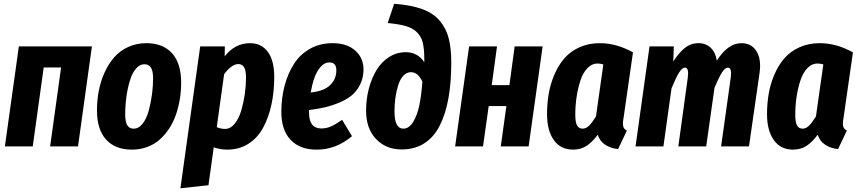

<svg xmlns="http://www.w3.org/2000/svg" viewBox="-20 -777 4555 1019"><path d="M246.1 0 304.2 -418.9H211.9L153.8 0H5.9L80.1 -530.8H467.8L394 0Z M679.7 17.1Q591.8 17.1 543.2 -36.1Q494.6 -89.4 494.6 -190.9Q494.6 -244.6 504.4 -295.4Q514.2 -346.2 535.2 -392.3Q556.2 -438.5 586.2 -472.9Q616.2 -507.3 660.2 -527.6Q704.1 -547.9 756.8 -547.9Q844.7 -547.9 893.1 -494.4Q941.4 -440.9 941.4 -338.9Q941.4 -294.9 934.6 -252.2Q927.7 -209.5 914.1 -169.4Q900.4 -129.4 878.4 -95.7Q856.4 -62 828.1 -36.6Q799.8 -11.2 761.7 2.9Q723.6 17.1 679.7 17.1ZM689.5 -94.2Q716.8 -94.2 737.8 -121.8Q758.8 -149.4 770 -192.1Q781.2 -234.9 786.9 -278.1Q792.5 -321.3 792.5 -360.8Q792.5 -400.4 781 -418.2Q769.5 -436 746.6 -436Q724.1 -436 706.1 -417.5Q688 -398.9 676.8 -370.4Q665.5 -341.8 658 -305.4Q650.4 -269 647.5 -235.1Q644.5 -201.2 644.5 -169.9Q644.5 -129.9 655.5 -112.1Q666.5 -94.2 689.5 -94.2Z M937.5 222.2 1042.5 -530.8H1173.3L1172.4 -478Q1227.5 -547.9 1306.6 -547.9Q1367.7 -547.9 1401.6 -501.5Q1435.5 -455.1 1435.5 -369.1Q1435.5 -291 1420.9 -223.1Q1406.2 -155.3 1377.2 -100.6Q1348.1 -45.9 1299.1 -14.4Q1250 17.1 1186.5 17.1Q1148.4 17.1 1114.3 4.9L1086.4 206.1ZM1174.3 -92.8Q1203.1 -92.8 1225.6 -120.4Q1248 -147.9 1260.5 -190.7Q1272.9 -233.4 1279.3 -277.8Q1285.6 -322.3 1285.6 -363.8Q1285.6 -404.3 1275.1 -420.7Q1264.6 -437 1244.6 -437Q1227.1 -437 1207 -422.4Q1187 -407.7 1169.4 -382.8L1130.4 -102.1Q1152.3 -92.8 1174.3 -92.8Z M1745.1 -547.9Q1822.3 -547.9 1866.5 -507.6Q1910.6 -467.3 1909.2 -404.8Q1908.2 -361.8 1890.9 -327.4Q1873.5 -293 1846.9 -271Q1820.3 -249 1781.2 -232.7Q1742.2 -216.3 1704.3 -207.5Q1666.5 -198.7 1620.1 -192.9V-179.2Q1620.1 -95.2 1685.1 -95.2Q1712.4 -95.2 1737.1 -106.2Q1761.7 -117.2 1795.9 -141.1L1848.1 -54.2Q1763.7 17.1 1662.1 17.1Q1572.3 18.1 1522 -35.2Q1471.7 -88.4 1473.1 -189.9Q1474.1 -261.7 1491.2 -324.7Q1508.3 -387.7 1540.5 -438.2Q1572.8 -488.8 1625.5 -518.3Q1678.2 -547.9 1745.1 -547.9ZM1628.9 -286.1Q1698.7 -293 1731.9 -325Q1765.1 -356.9 1765.1 -403.8Q1765.1 -445.8 1728 -445.8Q1702.1 -445.8 1681.4 -421.9Q1660.6 -397.9 1648.7 -364Q1636.7 -330.1 1628.9 -286.1Z M2111.8 16.1Q2028.3 16.1 1975.6 -39.3Q1922.9 -94.7 1922.9 -189.9Q1922.9 -250 1937.3 -305.4Q1951.7 -360.8 1977.8 -404.3Q2003.9 -447.8 2044.7 -473.9Q2085.4 -500 2133.8 -500Q2196.3 -500 2231.9 -446.8V-460Q2231.9 -515.6 2224.1 -549.1Q2216.3 -582.5 2193.4 -605.2Q2170.4 -627.9 2134.5 -638.4Q2098.6 -648.9 2037.6 -654.8L2071.8 -756.8Q2161.1 -750.5 2220.7 -728.8Q2280.3 -707 2314 -666.7Q2347.7 -626.5 2361.3 -574Q2375 -521.5 2375 -445.8Q2375 -339.4 2360.1 -256.1Q2345.2 -172.9 2314.2 -111.1Q2283.2 -49.3 2232.2 -16.6Q2181.2 16.1 2111.8 16.1ZM2120.6 -94.2Q2150.9 -94.2 2172.9 -130.1Q2194.8 -166 2205.8 -219.7Q2216.8 -273.4 2221.7 -344.2Q2197.3 -394 2161.6 -394Q2138.2 -394 2120.6 -375Q2103 -356 2093.3 -324.5Q2083.5 -293 2078.6 -257.8Q2073.7 -222.7 2073.7 -185.1Q2073.7 -94.2 2120.6 -94.2Z M2637.7 0 2667.5 -213.9H2573.7L2543.5 0H2395.5L2469.7 -530.8H2617.7L2589.8 -325.2H2683.6L2711.4 -530.8H2859.9L2785.6 0Z M3163.1 -547.9Q3252 -547.9 3339.4 -499L3289.1 -148.9Q3284.2 -124 3287.4 -107.9Q3290.5 -91.8 3307.1 -84L3260.3 14.2Q3220.7 10.3 3191.9 -8.8Q3163.1 -27.8 3152.3 -62Q3123.5 -22.9 3093 -2.9Q3062.5 17.1 3021 17.1Q2955.6 17.1 2919.4 -33.4Q2883.3 -84 2883.3 -170.9Q2883.3 -227.5 2892.3 -279.8Q2901.4 -332 2922.6 -381.6Q2943.8 -431.2 2975.3 -467.5Q3006.8 -503.9 3055.2 -525.9Q3103.5 -547.9 3163.1 -547.9ZM3150.4 -439.9Q3121.1 -439.9 3097.7 -415.5Q3074.2 -391.1 3060.8 -350.8Q3047.4 -310.5 3040.3 -263.9Q3033.2 -217.3 3033.2 -168Q3033.2 -127.9 3042.7 -111.1Q3052.2 -94.2 3072.3 -94.2Q3090.8 -94.2 3107.4 -111.1Q3124 -127.9 3143.1 -159.2L3182.1 -435.1Q3166 -439.9 3150.4 -439.9Z M3915 -547.9Q3968.3 -547.9 3994.9 -505.1Q4021.5 -462.4 4011.2 -390.1L3955.1 0H3807.1L3858.4 -366.2Q3865.2 -418 3843.3 -418Q3827.6 -418 3811.3 -391.8Q3794.9 -365.7 3772 -311L3728 0H3580.1L3630.4 -366.2Q3637.2 -418 3615.2 -418Q3600.1 -418 3583.3 -390.6Q3566.4 -363.3 3543.9 -308.1L3501 0H3353L3427.2 -530.8H3556.2L3553.2 -450.2Q3582.5 -497.1 3614.5 -522.5Q3646.5 -547.9 3687 -547.9Q3726.1 -547.9 3752 -523.4Q3777.8 -499 3784.2 -455.1Q3843.3 -547.9 3915 -547.9Z M4330.6 -547.9Q4419.4 -547.9 4506.8 -499L4456.5 -148.9Q4451.7 -124 4454.8 -107.9Q4458 -91.8 4474.6 -84L4427.7 14.2Q4388.2 10.3 4359.4 -8.8Q4330.6 -27.8 4319.8 -62Q4291 -22.9 4260.5 -2.9Q4230 17.1 4188.5 17.1Q4123 17.1 4086.9 -33.4Q4050.8 -84 4050.8 -170.9Q4050.8 -227.5 4059.8 -279.8Q4068.8 -332 4090.1 -381.6Q4111.3 -431.2 4142.8 -467.5Q4174.3 -503.9 4222.7 -525.9Q4271 -547.9 4330.6 -547.9ZM4317.9 -439.9Q4288.6 -439.9 4265.1 -415.5Q4241.7 -391.1 4228.3 -350.8Q4214.8 -310.5 4207.8 -263.9Q4200.7 -217.3 4200.7 -168Q4200.7 -127.9 4210.2 -111.1Q4219.7 -94.2 4239.7 -94.2Q4258.3 -94.2 4274.9 -111.1Q4291.5 -127.9 4310.5 -159.2L4349.6 -435.1Q4333.5 -439.9 4317.9 -439.9Z"/></svg>

Font: Fira Sans Compressed
Style: Bold Italic
Weight: 700
Width: 3
Italic angle: -8°
Designer: Carrois Corporate & Edenspiekermann AG
Foundry: Carrois Corporate GbR & Edenspiekermann AG
Version: Version 4.203;PS 004.203;hotconv 1.0.88;makeotf.lib2.5.64775